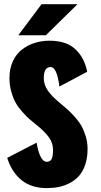

<svg xmlns="http://www.w3.org/2000/svg" viewBox="-20 -904 490 934"><path d="M69 -732.5 182 -883.5H357L203 -732.5ZM208 11Q133 11 85 -27.5Q37 -66 15 -136L158 -210Q174 -117 207.5 -117Q225 -117 231.5 -131.2Q238 -145.5 238 -175Q238 -209 216.8 -237.5Q195.5 -266 157.5 -296.5Q136 -313.5 122.5 -325.2Q109 -337 88.5 -360Q68 -383 56 -404.5Q44 -426 35 -457.8Q26 -489.5 26 -524Q26 -570 42.5 -605.8Q59 -641.5 86.8 -663Q114.5 -684.5 148.8 -695.2Q183 -706 221 -706Q303 -706 347.2 -664Q391.5 -622 404 -555L269 -483Q257 -578 226 -578Q193 -578 193 -524Q193 -492.5 211.8 -464.8Q230.5 -437 268.5 -405.5Q293 -385 307 -372.8Q321 -360.5 342.5 -336.8Q364 -313 375.8 -292.2Q387.5 -271.5 396.8 -241.8Q406 -212 406 -180Q406 -137 394.8 -103.5Q383.5 -70 364.8 -48.8Q346 -27.5 319.8 -13.8Q293.5 0 266.2 5.5Q239 11 208 11Z"/></svg>

Font: League Mono Condensed ExtraBold
Style: Regular
Weight: 800
Width: 1
Designer: Tyler Finck
Foundry: The League of Moveable Type / Tyler Finck
Version: Version 2.210